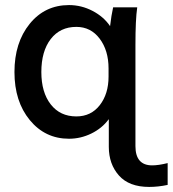

<svg xmlns="http://www.w3.org/2000/svg" viewBox="-20 -537 681 757"><path d="M408 -66Q382 -31 340 -10.5Q298 10 252 10Q158 10 97.5 -63.5Q37 -137 37 -253Q37 -369 97 -443Q157 -517 252 -517Q301 -517 345 -494Q389 -471 414 -434Q419 -477 426 -508H521Q514 -460 514 -360V39Q514 115 580 115Q605 115 641 106V192Q604 200 568 200Q489 200 449 155Q409 110 409 42V-67ZM143 -253Q143 -173 180 -125.5Q217 -78 281 -78Q339 -78 373.5 -122.5Q408 -167 408 -235V-267Q408 -338 373 -384.5Q338 -431 281 -431Q217 -431 180 -383Q143 -335 143 -253Z"/></svg>

Font: LT Superior Semi-bold
Style: Regular
Weight: 600
Designer: Daniel Lyons
Foundry: LyonsType
Version: Version 1.0